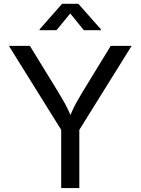

<svg xmlns="http://www.w3.org/2000/svg" viewBox="-20 -962 719 982"><path d="M293 0V-297.9L25.4 -727.5H132.8L276.9 -492.7Q295.4 -462.4 310.5 -435.3Q325.7 -408.2 340.3 -374Q355 -409.2 370.1 -436.5Q385.3 -463.9 402.8 -492.7L546.4 -727.5H653.3L385.7 -297.9V0ZM269 -807.6H182.6V-812L297.4 -942.4H380.9L496.1 -812V-807.6H408.7L339.4 -893.1Z"/></svg>

Font: Inter-Regular
Style: Regular
Weight: 400
Designer: Rasmus Andersson
Foundry: rsms
Version: Version 4.000;git-a52131595